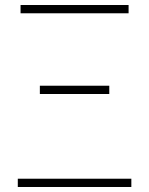

<svg xmlns="http://www.w3.org/2000/svg" viewBox="-20 -746 594 766"><path d="M51 0V-33H504V0ZM139 -371V-404H416V-371ZM62 -693V-726H493V-693Z"/></svg>

Font: Noto Sans TC
Style: Regular
Weight: 100
Designer: Ryoko NISHIZUKA 西塚涼子 (kana, bopomofo & ideographs); Paul D. Hunt (Latin, Greek & Cyrillic); Sandoll Communications 산돌커뮤니
Foundry: Adobe
Version: Version 2.004;hotconv 1.0.118;makeotfexe 2.5.65603